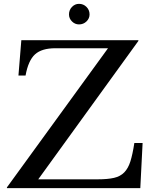

<svg xmlns="http://www.w3.org/2000/svg" viewBox="-20 -979 810 999"><path d="M710 0H16V-4L542 -728H268Q197 -728 162 -696Q127 -664 113 -586H76L91 -770H700V-766L179 -46H489Q540 -46 573 -53.5Q606 -61 626.5 -82Q647 -103 658.5 -139.5Q670 -176 679 -235H722ZM339 -904Q339 -927 354.5 -943Q370 -959 391 -959Q414 -959 430 -943Q446 -927 446 -904Q446 -883 430 -867.5Q414 -852 391 -852Q370 -852 354.5 -867.5Q339 -883 339 -904Z"/></svg>

Font: Libre Baskerville
Style: Regular
Weight: 400
Designer: Pablo Impallari, Rodrigo Fuenzalida
Foundry: Pablo Impallari, Rodrigo Fuenzalida
Version: Version 1.000; ttfautohint (v0.93) -l 8 -r 50 -G 200 -x 14 -